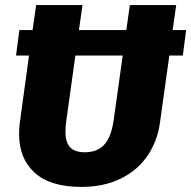

<svg xmlns="http://www.w3.org/2000/svg" viewBox="-20 -715 751 754"><path d="M698 -497H645L608 -232Q598 -160 559 -103Q520 -46 454 -13.5Q388 19 299 19Q178 19 116.5 -36.5Q55 -92 55 -188Q55 -211 58 -235L94 -497H43L56 -597H108L122 -695H304L290 -597H476L490 -695H672L658 -597H711ZM462 -497H276L240 -238Q237 -216 237 -198Q237 -156 255.5 -136.5Q274 -117 313 -117Q363 -117 390 -147.5Q417 -178 426 -241Z"/></svg>

Font: Trujillo ExtraBold
Style: Italic
Weight: 800
Italic angle: -8°
Designer: Fira Sans original fonts by bBox Type GmbH, Carrois Corporate GbR, & Edenspiekermann AG / Changes by Cristiano Sobral
Foundry: Fira Sans original fonts by bBox Type GmbH, Carrois Corporate GbR, & Edenspiekermann AG / Changes by Cristiano Sobral
Version: Version 4.301;July 28, 2020;FontCreator 13.0.0.2655 64-bit